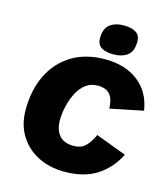

<svg xmlns="http://www.w3.org/2000/svg" viewBox="-128 -984 960 1095"><g transform="rotate(15 352.0 -437.0)"><path d="M354 10Q266 10 197.5 -25Q129 -60 89.5 -124Q50 -188 50 -275Q50 -392 93.5 -481Q137 -570 219 -620Q301 -670 416 -670Q533 -670 610 -611Q687 -552 704 -444L509 -404Q508 -459 485 -486.5Q462 -514 413 -514Q371 -514 341 -490.5Q311 -467 292 -429Q273 -391 263.5 -348.5Q254 -306 254 -267Q254 -211 282 -178.5Q310 -146 366 -146Q412 -146 438 -172.5Q464 -199 482 -241L663 -173Q620 -87 544.5 -38.5Q469 10 354 10ZM449 -709Q406 -709 380 -725Q354 -741 354 -779Q354 -835 385 -859.5Q416 -884 468 -884Q514 -884 539.5 -867.5Q565 -851 565 -815Q565 -757 534 -733Q503 -709 449 -709Z"/></g></svg>

Font: Work Sans ExtraBold
Style: Italic
Weight: 800
Italic angle: -13°
Designer: Wei Huang
Foundry: Wei Huang
Version: Version 2.012; ttfautohint (v1.8.3)